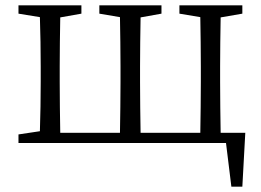

<svg xmlns="http://www.w3.org/2000/svg" viewBox="-20 -534 974 717"><path d="M804 -38C803 -94 802 -174 802 -228V-286C802 -338 803 -414 804 -469L885 -483V-514H650V-483L728 -470C729 -415 730 -339 730 -286V-228C730 -174 729 -94 728 -38H505C504 -94 503 -174 503 -228V-286C503 -338 504 -414 505 -469L583 -483V-514H351V-483L428 -470C429 -415 430 -339 430 -286V-228C430 -174 429 -94 428 -38H205C204 -94 203 -174 203 -228V-286C203 -338 204 -414 205 -469L284 -483V-514H49V-483L129 -470C131 -415 132 -339 132 -286V-228C132 -176 131 -99 129 -44L49 -32V0H824L844 163H885L896 -38Z"/></svg>

Font: Source Han Serif
Style: Regular
Weight: 400
Designer: Ryoko NISHIZUKA 西塚涼子 (kana & ideographs); Frank Grießhammer (Latin, Greek & Cyrillic); Wenlong ZHANG 张文龙 (bopomofo); San
Foundry: Adobe Systems Incorporated
Version: Version 1.001;PS 1.001;hotconv 16.6.54;makeotf.lib2.5.65590